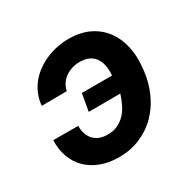

<svg xmlns="http://www.w3.org/2000/svg" viewBox="-125 -675 837 823"><g transform="rotate(-30 293.5 -264.0)"><path d="M303.2 -428.7Q283.2 -429.2 264.4 -424.1Q245.6 -418.9 230.2 -408.7Q214.8 -398.4 204.1 -383.3Q193.4 -368.2 189 -347.7L64.9 -346.7Q67.4 -377.4 78.6 -403.8Q89.8 -430.2 107.7 -451.7Q125.5 -473.1 148.9 -489.5Q172.4 -505.9 199 -516.8Q225.6 -527.8 254.2 -533.2Q282.7 -538.6 311.5 -538.1Q369.6 -537.1 411.6 -515.6Q453.6 -494.1 479.7 -458Q505.9 -421.9 516.1 -374Q526.4 -326.2 520.5 -272.5L519 -257.3Q512.2 -200.2 489.5 -150.9Q466.8 -101.6 430.4 -65.4Q394 -29.3 344.7 -9Q295.4 11.2 235.4 9.8Q189.5 8.8 151.6 -5.9Q113.8 -20.5 86.9 -46.9Q60.1 -73.2 46.1 -110.6Q32.2 -147.9 33.7 -194.8L157.2 -194.3Q156.2 -152.8 178.7 -126.5Q201.2 -100.1 244.6 -98.6Q274.4 -97.7 296.6 -107.7Q318.8 -117.7 335.4 -135Q352.1 -152.3 363.3 -175.5Q374.5 -198.7 382.8 -224.1L226.1 -223.6L241.2 -308.6H390.6Q392.6 -332.5 389.2 -354Q385.7 -375.5 375.7 -391.8Q365.7 -408.2 347.9 -418Q330.1 -427.7 303.2 -428.7Z"/></g></svg>

Font: Roboto Mono
Style: Bold Italic
Weight: 700
Designer: Google
Version: Version 2.000985; 2015; ttfautohint (v1.3)